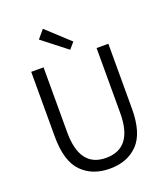

<svg xmlns="http://www.w3.org/2000/svg" viewBox="-171 -1082 1058 1213"><g transform="rotate(-20 358.0 -475.0)"><path d="M98.6 -296.9V-732.4H181.6V-295.9Q181.6 -59.6 358.4 -59.6Q538.1 -59.6 538.1 -295.9V-732.4H617.2V-296.9Q617.2 -132.8 546.9 -60.1Q476.6 12.7 358.4 12.7Q240.2 12.7 169.4 -60.1Q98.6 -132.8 98.6 -296.9ZM377.9 -779.3 213.9 -907.2 260.7 -962.9 414.1 -821.3Z"/></g></svg>

Font: Gen Shin Gothic Normal
Style: Regular
Weight: 300
Designer: [Source Han Sans]
Ryoko NISHIZUKA  (kana & ideographs); Paul D. Hunt (Latin, Greek & Cyrillic); Wenlong ZHANG  (bopomofo
Version: Version 1.002.20150607